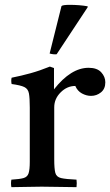

<svg xmlns="http://www.w3.org/2000/svg" viewBox="-20 -772 455 793"><path d="M27 1Q24 -15 27 -30Q61 -32 77 -36.5Q93 -41 98 -56Q103 -71 103 -104V-328Q103 -367 99.5 -386Q96 -405 80.5 -412.5Q65 -420 28 -425Q25 -439 28 -451Q68 -459 106 -469.5Q144 -480 186 -497L203 -491V-403Q273 -492 346 -492Q381 -492 398 -473.5Q415 -455 415 -432Q415 -405 397 -390.5Q379 -376 356 -376Q337 -376 318.5 -386Q300 -396 291 -417Q257 -417 230.5 -390.5Q204 -364 204 -329V-114Q204 -75 208.5 -58Q213 -41 232.5 -36.5Q252 -32 296 -30Q298 -16 296 1Q262 1 226 0Q190 -1 152 -1Q115 -1 86.5 0Q58 1 27 1ZM342 -746V-742L214 -548Q209 -547 200 -548Q191 -549 185 -551L234 -747Q239 -752 268 -752Q308 -752 342 -746Z"/></svg>

Font: Tiro Tamil
Style: Regular
Weight: 400
Designer: Tamil: Fernando Mello & Fiona Ross. Latin: John Hudson.
Foundry: Tiro Typeworks Ltd.
Version: Version 1.52